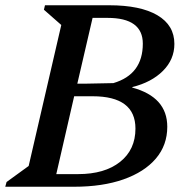

<svg xmlns="http://www.w3.org/2000/svg" viewBox="-46 -710 697 730"><path d="M-26 0 -21 -18 63 -79 187 -615 121 -673 125 -690H369Q488 -690 552.5 -652Q617 -614 617 -543Q617 -484 573.5 -440.5Q530 -397 457 -379V-377Q590 -341 590 -228Q590 -158 546.5 -107Q503 -56 423.5 -28Q344 0 236 0ZM363 -642H306L248 -392H285L385 -394Q497 -427 497 -544Q497 -642 363 -642ZM306 -344H236L168 -48H251Q352 -48 410.5 -94.5Q469 -141 469 -221Q469 -344 306 -344Z"/></svg>

Font: Platypi
Style: Italic
Weight: 400
Italic angle: -13°
Designer: David Sargent
Foundry: Bolt Cutter Type
Version: Version 1.200; ttfautohint (v1.8.4.7-5d5b)